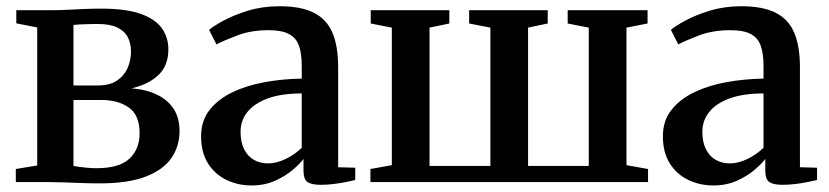

<svg xmlns="http://www.w3.org/2000/svg" viewBox="-20 -570 2596 601"><path d="M292 4Q267 4 238 3Q209 2 182 1Q155 0 136.5 0H29.5V-41L96.5 -52V-484L31 -497V-538H142Q160.5 -538 186.8 -539.2Q213 -540.5 242 -541.8Q271 -543 296.5 -543Q374 -543 420 -526.8Q466 -510.5 486.5 -481.8Q507 -453 507 -415.5Q507 -364 475.2 -334.5Q443.5 -305 391.5 -293.5Q438 -290 471.8 -273.5Q505.5 -257 523.8 -228.8Q542 -200.5 542 -160Q542 -113 517 -76Q492 -39 437 -17.5Q382 4 292 4ZM282 -43.5Q353 -43.5 385 -73.2Q417 -103 417 -153Q417 -209.5 383.5 -233.2Q350 -257 297.5 -257H210V-50.5Q217.5 -49 228.8 -47.5Q240 -46 254 -44.8Q268 -43.5 282 -43.5ZM210 -302.5H287Q323 -302.5 345.8 -317.5Q368.5 -332.5 379.2 -356.8Q390 -381 390 -409Q390 -434.5 379.8 -454Q369.5 -473.5 346.5 -484.2Q323.5 -495 284.5 -495Q265 -495 245.8 -494.2Q226.5 -493.5 210 -492Z M767 10.5Q725 10.5 689 -6.8Q653 -24 631.2 -58.2Q609.5 -92.5 609.5 -143.5Q609.5 -192 636.2 -226Q663 -260 708.2 -281.5Q753.5 -303 809.5 -313Q865.5 -323 924.5 -324V-363.5Q924.5 -402.5 915.8 -427Q907 -451.5 884.5 -463.5Q862 -475.5 821 -475.5Q766.5 -475.5 724.5 -459.8Q682.5 -444 657.5 -431L634.5 -476.5Q647.5 -488 679.8 -505.5Q712 -523 757.2 -536.8Q802.5 -550.5 855 -550.5Q922 -550.5 962.2 -530.2Q1002.5 -510 1020.5 -467.8Q1038.5 -425.5 1038.5 -359.5V-46.5L1092 -45V-6.5Q1081 -4 1062.8 -0.2Q1044.5 3.5 1024 6Q1003.5 8.5 984.5 8.5Q955.5 8.5 942.8 0Q930 -8.5 930 -37V-72.5Q919 -57.5 896 -38Q873 -18.5 840.5 -4Q808 10.5 767 10.5ZM819 -58.5Q845 -58.5 873.8 -72.2Q902.5 -86 924.5 -107.5V-277.5Q861 -277.5 818.5 -262Q776 -246.5 754.5 -219.5Q733 -192.5 733 -157.5Q733 -125 744.2 -102.8Q755.5 -80.5 775 -69.5Q794.5 -58.5 819 -58.5Z M1139.5 0V-41L1206.5 -53V-483.5L1140.5 -496.5V-538H1386.5V-496.5L1324.5 -483.5V-50.5H1515V-483.5L1448.5 -496.5V-538H1694.5V-496.5L1633 -483.5V-50.5H1823V-483.5L1757 -496.5V-538H2007V-496.5L1941 -483.5V-53L2008.5 -41V0Z M2212.5 10.5Q2170.5 10.5 2134.5 -6.8Q2098.5 -24 2076.8 -58.2Q2055 -92.5 2055 -143.5Q2055 -192 2081.8 -226Q2108.5 -260 2153.8 -281.5Q2199 -303 2255 -313Q2311 -323 2370 -324V-363.5Q2370 -402.5 2361.2 -427Q2352.5 -451.5 2330 -463.5Q2307.5 -475.5 2266.5 -475.5Q2212 -475.5 2170 -459.8Q2128 -444 2103 -431L2080 -476.5Q2093 -488 2125.2 -505.5Q2157.5 -523 2202.8 -536.8Q2248 -550.5 2300.5 -550.5Q2367.5 -550.5 2407.8 -530.2Q2448 -510 2466 -467.8Q2484 -425.5 2484 -359.5V-46.5L2537.5 -45V-6.5Q2526.5 -4 2508.2 -0.2Q2490 3.5 2469.5 6Q2449 8.5 2430 8.5Q2401 8.5 2388.2 0Q2375.5 -8.5 2375.5 -37V-72.5Q2364.5 -57.5 2341.5 -38Q2318.5 -18.5 2286 -4Q2253.5 10.5 2212.5 10.5ZM2264.5 -58.5Q2290.5 -58.5 2319.2 -72.2Q2348 -86 2370 -107.5V-277.5Q2306.5 -277.5 2264 -262Q2221.5 -246.5 2200 -219.5Q2178.5 -192.5 2178.5 -157.5Q2178.5 -125 2189.8 -102.8Q2201 -80.5 2220.5 -69.5Q2240 -58.5 2264.5 -58.5Z"/></svg>

Font: Merriweather 60pt SemiBold
Style: Regular
Weight: 600
Version: Version 2.100